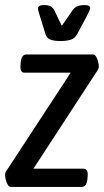

<svg xmlns="http://www.w3.org/2000/svg" viewBox="-26 -738 410 758"><path d="M17 0Q7 0 0.5 -17.5Q-6 -35 -6 -48Q-6 -56 1 -66L253 -451H71Q52 -451 55 -481L56 -493Q59 -523 78 -523H341Q351 -523 357.5 -506Q364 -489 364 -475Q364 -467 357 -457L106 -72H303Q323 -72 320 -42L319 -30Q316 0 296 0ZM309 -718Q330 -718 330 -706Q330 -700 316 -673L278 -602Q269 -586 252.5 -581Q236 -576 213 -576Q190 -576 174.5 -581Q159 -586 154 -602L132 -673Q128 -685 126 -692.5Q124 -700 124 -704Q124 -718 147 -718Q166 -718 174.5 -713Q183 -708 190 -694L218 -636L258 -694Q267 -708 278.5 -713Q290 -718 309 -718Z"/></svg>

Font: Asap Condensed Condensed Regular
Style: Italic
Weight: 400
Width: 3
Italic angle: -6°
Designer: Pablo Cosgaya
Foundry: Omnibus-Type
Version: Version 3.001; ttfautohint (v1.8.4.7-5d5b)